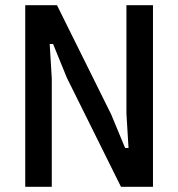

<svg xmlns="http://www.w3.org/2000/svg" viewBox="-20 -718 685 738"><path d="M237 -419 184 -549H171L179 -417V0H77V-698H199L407 -279L461 -149H474L466 -281V-698H568V0H445Z"/></svg>

Font: IBM Plex Sans Cond Medm
Style: Regular
Weight: 500
Width: 3
Designer: Mike Abbink, Paul van der Laan, Pieter van Rosmalen
Foundry: Bold Monday
Version: Version 1.3